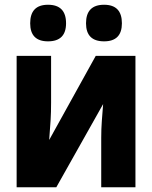

<svg xmlns="http://www.w3.org/2000/svg" viewBox="-20 -788 640 808"><path d="M50 0H217L414 -350Q411 -312 408.5 -278.5Q406 -245 406 -208V0H550V-553H383L187 -199Q191 -250 193 -283Q195 -316 195 -356V-553H50ZM418 -614Q493 -614 493 -690Q493 -768 418 -768Q342 -768 342 -690Q342 -614 418 -614ZM182 -614Q258 -614 258 -690Q258 -768 182 -768Q107 -768 107 -690Q107 -614 182 -614Z"/></svg>

Font: Noto Sans Mono Extra
Style: Regular
Weight: 800
Designer: Monotype Design Team
Foundry: Monotype Imaging Inc.
Version: Version 1.900